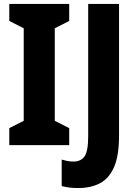

<svg xmlns="http://www.w3.org/2000/svg" viewBox="-20 -734 693 971"><path d="M330 0H27V-86L100 -123V-591L27 -628V-714H330V-628L257 -591V-123L330 -86ZM375 217Q328 217 292 207V73Q305 77 320 80Q335 83 352 83Q389 83 407.5 57Q426 31 426 -46V-714H582V-47Q582 53 557 110.5Q532 168 486 192.5Q440 217 375 217Z"/></svg>

Font: Noto Sans Sinhala Condensed ExtraBold
Style: Regular
Weight: 800
Width: 3
Designer: Jelle Bosma - Monotype Design Team
Foundry: Monotype Imaging Inc.
Version: Version 2.006; ttfautohint (v1.8.4.7-5d5b)